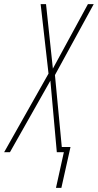

<svg xmlns="http://www.w3.org/2000/svg" viewBox="-78 -734 472 926"><path d="M192 172H218L262 -25H220L187 -372L374 -714H346L177 -403L144 -714H118L156 -379L-58 0H-30L165 -345L196 0H230Z"/></svg>

Font: Noto Sans ExtraCondensed Thin
Style: Italic
Weight: 100
Width: 2
Italic angle: -12°
Designer: Monotype Design Team
Foundry: Monotype Imaging Inc.
Version: Version 2.013